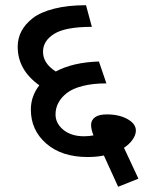

<svg xmlns="http://www.w3.org/2000/svg" viewBox="-20 -648 554 741"><path d="M436 72.8 380.9 -47.9Q353 -42 318.4 -42Q218.3 -42 158.7 -93.8Q99.1 -145.5 99.1 -225.1Q99.1 -276.9 131.8 -318.8Q48.3 -377.9 48.3 -467.8Q48.3 -499.5 62.5 -527.1Q76.7 -554.7 106.4 -577.9Q136.2 -601.1 189 -614.5Q241.7 -627.9 312 -627.9L334.5 -544.4Q232.9 -544.4 189.5 -517.6Q146 -490.7 146 -448.2Q146 -403.3 195.3 -372.1Q262.2 -407.7 361.8 -410.6L390.6 -326.2Q338.4 -326.2 299.1 -316.2Q259.8 -306.2 237.8 -288.8Q215.8 -271.5 205.1 -250.7Q194.3 -230 194.3 -206.5Q194.3 -171.4 224.9 -146.7Q255.4 -122.1 304.2 -122.1Q323.7 -122.1 340.8 -125.5Q331.5 -148.4 331.5 -166Q331.5 -184.1 346.4 -195.3Q361.3 -206.5 392.6 -206.5Q439.5 -206.5 471.9 -188.5Q504.4 -170.4 504.4 -144Q504.4 -127.9 492.4 -110.1Q480.5 -92.3 458.5 -77.6L514.2 41.5Z"/></svg>

Font: Khula Semibold
Style: Regular
Weight: 600
Designer: Erin McLaughlin, Steve Matteson
Version: Version 1.000;PS 1.0;hotconv 1.0.72;makeotf.lib2.5.5900